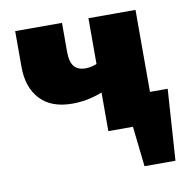

<svg xmlns="http://www.w3.org/2000/svg" viewBox="-69 -495 707 715"><g transform="rotate(-10 284.5 -137.5)"><path d="M403 0V-117H556L483 0ZM421 152 391 -117H556L538 152ZM197 -124Q118 -124 76 -169Q34 -214 34 -292V-427H211V-316Q211 -280 225 -262.5Q239 -245 268 -245Q281 -245 293 -248Q305 -251 315.5 -255.5Q326 -260 331 -264L369 -178Q353 -166 326.5 -153Q300 -140 266.5 -132Q233 -124 197 -124ZM311 0V-427H489V0Z"/></g></svg>

Font: Ysabeau Infant Black
Style: Regular
Weight: 900
Designer: Christian Thalmann (Catharsis Fonts)
Version: Version 2.001;gftools[0.9.30]; featfreeze: ss01,ss02,lnum